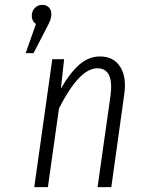

<svg xmlns="http://www.w3.org/2000/svg" viewBox="-20 -765 591 785"><path d="M152.8 -745.1Q170.4 -745.1 180.2 -734.4Q189.9 -723.6 189.9 -708Q189.9 -694.3 185.1 -681.4Q180.2 -668.5 166 -642.1L117.2 -547.9H85L127 -667Q109.9 -678.7 109.9 -700.2Q109.9 -719.2 122.1 -732.2Q134.3 -745.1 152.8 -745.1ZM389.2 -534.2Q444.3 -534.2 471.4 -491.9Q498.5 -449.7 487.8 -377.9L435.1 0H378.9L432.1 -376Q445.8 -485.8 377.9 -485.8Q304.2 -485.8 221.2 -321.8L175.8 0H120.1L193.8 -522.9H242.2L229 -402.8Q265.1 -465.8 303.5 -500Q341.8 -534.2 389.2 -534.2Z"/></svg>

Font: Fira Sans Compressed Light
Style: Italic
Weight: 300
Width: 3
Italic angle: -8°
Designer: Carrois Corporate & Edenspiekermann AG
Foundry: Carrois Corporate GbR & Edenspiekermann AG
Version: Version 4.203;PS 004.203;hotconv 1.0.88;makeotf.lib2.5.64775